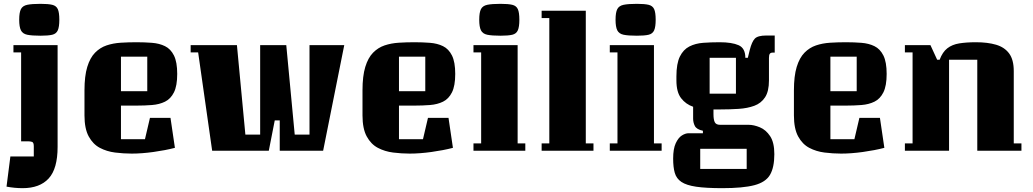

<svg xmlns="http://www.w3.org/2000/svg" viewBox="-20 -785 5380 1000"><path d="M191 -599Q146 -599 122 -604Q98 -609 89 -627Q80 -645 80 -682Q80 -720 89 -737.5Q98 -755 122 -760Q146 -765 191 -765Q231 -765 252 -760Q273 -755 281 -737.5Q289 -720 289 -682Q289 -645 281 -627Q273 -609 252 -604Q231 -599 191 -599ZM98 195Q77 195 56 193Q35 191 14 187L34 30H156V-23Q156 -43 147 -46Q138 -49 126 -49H90V-512H50V-550H280V-20Q280 94 233.5 144.5Q187 195 98 195Z M610 -60H735L761 -171H868L891 -15Q841 -2 779.5 6.5Q718 15 666 15Q623 15 579.5 9.5Q536 4 500 -15Q464 -34 442 -74.5Q420 -115 420 -184V-314Q420 -389 434.5 -436.5Q449 -484 475 -510.5Q501 -537 535 -548.5Q569 -560 609 -562.5Q649 -565 691 -565Q733 -565 771.5 -562Q810 -559 839.5 -544.5Q869 -530 886 -496Q903 -462 903 -400Q903 -338 886 -304Q869 -270 839.5 -255.5Q810 -241 771.5 -238Q733 -235 691 -235H610ZM610 -490V-310H747V-490Z M1437 -158H1411L1380 0H1085L1012 -512H973V-550H1214L1258 -84H1335V-550H1471L1515 -84H1592V-550H1773L1663 0H1437Z M2058 -60H2183L2209 -171H2316L2339 -15Q2289 -2 2227.5 6.5Q2166 15 2114 15Q2071 15 2027.5 9.5Q1984 4 1948 -15Q1912 -34 1890 -74.5Q1868 -115 1868 -184V-314Q1868 -389 1882.5 -436.5Q1897 -484 1923 -510.5Q1949 -537 1983 -548.5Q2017 -560 2057 -562.5Q2097 -565 2139 -565Q2181 -565 2219.5 -562Q2258 -559 2287.5 -544.5Q2317 -530 2334 -496Q2351 -462 2351 -400Q2351 -338 2334 -304Q2317 -270 2287.5 -255.5Q2258 -241 2219.5 -238Q2181 -235 2139 -235H2058ZM2058 -490V-310H2195V-490Z M2587 -599Q2542 -599 2518 -604Q2494 -609 2485 -627Q2476 -645 2476 -682Q2476 -720 2485 -737.5Q2494 -755 2518 -760Q2542 -765 2587 -765Q2627 -765 2648 -760Q2669 -755 2677 -737.5Q2685 -720 2685 -682Q2685 -645 2677 -627Q2669 -609 2648 -604Q2627 -599 2587 -599ZM2716 0H2446V-38H2486V-512H2446V-550H2676V-38H2716Z M2801 -729H3031V-38H3071V0H2801V-38H2841V-691H2801Z M3297 -599Q3252 -599 3228 -604Q3204 -609 3195 -627Q3186 -645 3186 -682Q3186 -720 3195 -737.5Q3204 -755 3228 -760Q3252 -765 3297 -765Q3337 -765 3358 -760Q3379 -755 3387 -737.5Q3395 -720 3395 -682Q3395 -645 3387 -627Q3379 -609 3358 -604Q3337 -599 3297 -599ZM3426 0H3156V-38H3196V-512H3156V-550H3386V-38H3426Z M3486 41Q3486 -10 3499.5 -39Q3513 -68 3531.5 -79.5Q3550 -91 3566 -91H3641V-104Q3608 -111 3599 -129Q3590 -147 3590 -167V-229Q3552 -242 3527.5 -273.5Q3503 -305 3503 -366V-387Q3503 -454 3521 -490.5Q3539 -527 3570.5 -543Q3602 -559 3642.5 -562Q3683 -565 3728 -565Q3792 -565 3827 -549.5Q3862 -534 3862 -484H3875L3885 -525Q3896 -568 3911.5 -584Q3927 -600 3971 -600H4015V-511H4004Q3994 -511 3989.5 -505Q3985 -499 3985 -483V-366Q3985 -309 3964.5 -278Q3944 -247 3908.5 -234Q3873 -221 3827.5 -218Q3782 -215 3732 -215H3696V-191Q3696 -161 3703 -148Q3710 -135 3730 -135H3879Q3906 -135 3937.5 -122Q3969 -109 3991 -76Q4013 -43 4013 18Q4013 87 3990.5 125.5Q3968 164 3909 179.5Q3850 195 3742 195Q3657 195 3606 187.5Q3555 180 3529 162.5Q3503 145 3494.5 115.5Q3486 86 3486 41ZM3813 -297V-484H3676V-297ZM3869 -10H3627V95H3869Z M4305 -60H4430L4456 -171H4563L4586 -15Q4536 -2 4474.5 6.5Q4413 15 4361 15Q4318 15 4274.5 9.5Q4231 4 4195 -15Q4159 -34 4137 -74.5Q4115 -115 4115 -184V-314Q4115 -389 4129.5 -436.5Q4144 -484 4170 -510.5Q4196 -537 4230 -548.5Q4264 -560 4304 -562.5Q4344 -565 4386 -565Q4428 -565 4466.5 -562Q4505 -559 4534.5 -544.5Q4564 -530 4581 -496Q4598 -462 4598 -400Q4598 -338 4581 -304Q4564 -270 4534.5 -255.5Q4505 -241 4466.5 -238Q4428 -235 4386 -235H4305ZM4305 -490V-310H4442V-490Z M5300 0H5070V-474H4923V0H4693V-38H4733V-512H4693V-550H4826L4861 -474H4874Q4889 -514 4914 -533.5Q4939 -553 4976 -559Q5013 -565 5063 -565Q5124 -565 5168 -552Q5212 -539 5236 -506.5Q5260 -474 5260 -415V-38H5300Z"/></svg>

Font: Unlock
Style: Regular
Weight: 400
Designer: Eduardo Rodriguez Tunni
Foundry: Eduardo Rodriguez Tunni
Version: Version 1.003; ttfautohint (v1.8.4.7-5d5b);gftools[0.9.23]